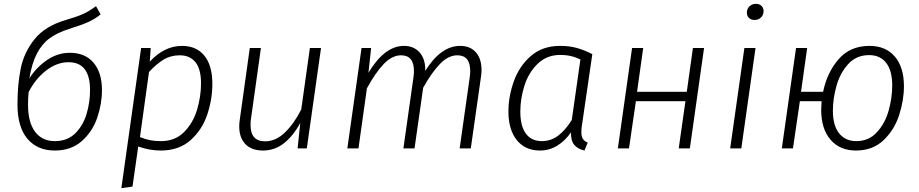

<svg xmlns="http://www.w3.org/2000/svg" viewBox="-20 -773 4787 1000"><path d="M511 -304Q511 -232 486.5 -160Q462 -88 406.5 -38.5Q351 11 265 11Q175 11 123 -50Q71 -111 71 -229Q71 -335 88.5 -418.5Q106 -502 160.5 -569.5Q215 -637 320 -668Q381 -686 412.5 -700Q444 -714 480 -741L504 -698Q475 -674 439 -658Q403 -642 339 -622Q279 -603 239 -574Q199 -545 172.5 -494.5Q146 -444 133 -365Q169 -422 224.5 -460Q280 -498 344 -498Q423 -498 467 -446.5Q511 -395 511 -304ZM449 -304Q449 -449 337 -449Q276 -449 220 -405.5Q164 -362 129 -293Q126 -263 126 -227Q126 -136 162.5 -87Q199 -38 265 -38Q332 -38 373 -79.5Q414 -121 431.5 -181.5Q449 -242 449 -304Z M715 -523H765L760 -452Q836 -534 928 -534Q1003 -534 1044.5 -483Q1086 -432 1086 -336Q1086 -256 1059.5 -176.5Q1033 -97 972.5 -43Q912 11 817 11Q759 11 700 -10L670 199L612 207ZM1027 -339Q1027 -413 998 -449Q969 -485 916 -485Q869 -485 832 -462.5Q795 -440 756 -398L709 -59Q736 -48 761 -43Q786 -38 819 -38Q892 -38 939 -85.5Q986 -133 1006.5 -202Q1027 -271 1027 -339Z M1226 -115Q1226 -132 1229 -151L1281 -523H1339L1287 -153Q1285 -141 1285 -121Q1285 -37 1361 -37Q1416 -37 1463.5 -82.5Q1511 -128 1549 -203L1594 -523H1652L1578 0H1530L1544 -133Q1508 -66 1459.5 -27.5Q1411 11 1350 11Q1291 11 1258.5 -22Q1226 -55 1226 -115Z M2488 -408Q2488 -392 2485 -372L2432 0H2374L2426 -367Q2429 -387 2429 -403Q2429 -485 2362 -485Q2315 -485 2271.5 -440Q2228 -395 2184 -316L2139 0H2081L2133 -367Q2136 -387 2136 -403Q2136 -485 2069 -485Q2022 -485 1978.5 -439.5Q1935 -394 1891 -313L1847 0H1789L1863 -523H1913L1899 -394Q1983 -534 2084 -534Q2135 -534 2165.5 -500Q2196 -466 2195 -404Q2276 -534 2377 -534Q2429 -534 2458.5 -500.5Q2488 -467 2488 -408Z M3065 -491 3010 -114Q3008 -103 3008 -84Q3008 -63 3015.5 -50.5Q3023 -38 3041 -30L3024 11Q2989 3 2971 -18.5Q2953 -40 2954 -84Q2924 -40 2882.5 -14.5Q2841 11 2793 11Q2715 11 2671.5 -43.5Q2628 -98 2628 -192Q2628 -270 2656 -349Q2684 -428 2744.5 -481Q2805 -534 2897 -534Q2946 -534 2985 -523Q3024 -512 3065 -491ZM2690 -192Q2690 -116 2719 -77Q2748 -38 2802 -38Q2849 -38 2886.5 -66Q2924 -94 2958 -148L3003 -463Q2955 -487 2899 -487Q2828 -487 2780.5 -441Q2733 -395 2711.5 -327Q2690 -259 2690 -192Z M3550 -246H3292L3256 0H3198L3272 -523H3330L3298 -295H3557L3589 -523H3647L3573 0H3515Z M3841 0H3783L3857 -523H3915ZM3870 -707Q3870 -727 3883.5 -740Q3897 -753 3917 -753Q3935 -753 3946 -742.5Q3957 -732 3957 -715Q3957 -695 3943.5 -682Q3930 -669 3910 -669Q3892 -669 3881 -679.5Q3870 -690 3870 -707Z M4688 -324Q4688 -251 4663 -173.5Q4638 -96 4581.5 -42.5Q4525 11 4438 11Q4354 11 4305.5 -45.5Q4257 -102 4257 -201Q4257 -214 4259 -246H4146L4110 0H4052L4126 -523H4184L4152 -295H4267Q4288 -396 4348 -465Q4408 -534 4509 -534Q4593 -534 4640.5 -478.5Q4688 -423 4688 -324ZM4627 -328Q4627 -405 4595.5 -445.5Q4564 -486 4507 -486Q4440 -486 4397.5 -439Q4355 -392 4336.5 -325.5Q4318 -259 4318 -196Q4318 -119 4350.5 -78.5Q4383 -38 4440 -38Q4505 -38 4547.5 -84.5Q4590 -131 4608.5 -197.5Q4627 -264 4627 -328Z"/></svg>

Font: Fira Sans Light
Style: Italic
Weight: 300
Italic angle: -8°
Designer: bBox Type GmbH & Carrois Corporate GbR & Edenspiekermann AG
Foundry: bBox Type GmbH & Carrois Corporate GbR & Edenspiekermann AG
Version: Version 4.301